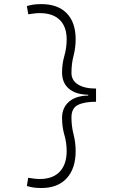

<svg xmlns="http://www.w3.org/2000/svg" viewBox="-20 -814 626 938"><path d="M182.6 104.5Q158.2 104.5 141.8 101.8Q125.5 99.1 111.3 94.7L117.7 54.7Q133.3 57.1 147.5 58.8Q161.6 60.5 173.8 60.5Q238.3 60.5 272 24.7Q305.7 -11.2 305.7 -76.2Q305.7 -116.7 294.4 -155.3Q283.2 -193.8 283.2 -238.3Q283.2 -287.6 316.9 -316.9Q350.6 -346.2 411.1 -347.2V-351.1Q350.6 -352.1 316.9 -380.4Q283.2 -408.7 283.2 -460Q283.2 -502.4 294.4 -541Q305.7 -579.6 305.7 -622.1Q305.7 -683.1 272 -716.6Q238.3 -750 173.8 -750Q161.6 -750 147.7 -748.3Q133.8 -746.6 118.2 -744.1L111.3 -784.2Q125.5 -788.6 141.8 -791.3Q158.2 -793.9 182.6 -793.9Q262.2 -793.9 305.9 -749.3Q349.6 -704.6 349.6 -622.1Q349.6 -581.1 339.4 -542Q329.1 -502.9 329.1 -458Q329.1 -421.4 360.8 -401.4Q392.6 -381.3 449.2 -381.3V-316.9Q391.1 -316.9 360.1 -301Q329.1 -285.2 329.1 -240.2Q329.1 -197.3 339.4 -157.2Q349.6 -117.2 349.6 -76.2Q349.6 9.3 305.9 56.9Q262.2 104.5 182.6 104.5Z"/></svg>

Font: Caskaydia Cove ExtraLight
Style: Regular
Weight: 200
Monospace: yes
Designer: Aaron Bell
Foundry: Saja Typeworks
Version: Version 4.300; ttfautohint (v1.8.3)